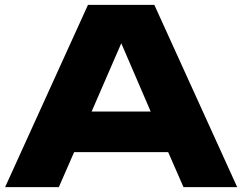

<svg xmlns="http://www.w3.org/2000/svg" viewBox="-20 -770 997 790"><path d="M342 -750 1 0H222L285 -144H672L735 0H956L615 -750ZM357 -311 479 -592 600 -311Z"/></svg>

Font: Bounded
Style: Bold
Weight: 700
Designer: Vlad Churkin
Version: Version 3.0